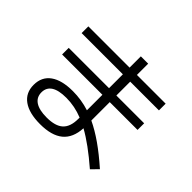

<svg xmlns="http://www.w3.org/2000/svg" viewBox="-173 -1016 1283 1283"><g transform="rotate(45 469.0 -374.5)"><path d="M121.1 -131.8Q121.1 -208 176.8 -248Q232.4 -288.1 336.9 -288.1Q416.5 -288.1 493.2 -263.7V-410.2H112.3V-472.7H493.2V-603.5H103.5V-667H493.2V-773.4H562.5V-667H834V-603.5H562.5V-472.7H825.2V-410.2H562.5V-236.3Q623.5 -207.5 689.9 -161.1Q756.3 -114.7 833 -46.9L786.1 1Q659.2 -108.9 562 -162.6Q557.1 -68.4 501.5 -22.5Q445.8 23.4 336.9 23.4Q233.4 23.4 177.2 -16.8Q121.1 -57.1 121.1 -131.8ZM336.9 -39.1Q418.5 -39.1 455.8 -73.5Q493.2 -107.9 493.2 -182.6V-194.8Q416.5 -225.6 336.9 -225.6Q265.1 -225.6 229.2 -202.4Q193.4 -179.2 193.4 -133.8Q193.4 -87.4 230 -63.2Q266.6 -39.1 336.9 -39.1Z"/></g></svg>

Font: Pretendard JP
Style: Regular
Weight: 400
Designer: Base glyphs from Inter by Rasmus Andersson; Hangeul glyphs from Noto Sans CJK(Source Han Sans) by Jang Soo-young and Kan
Foundry: Kil Hyung-jin
Version: Version 1.309